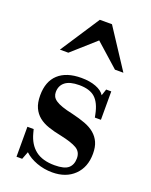

<svg xmlns="http://www.w3.org/2000/svg" viewBox="-143 -831 725 921"><g transform="rotate(20 219.0 -371.0)"><path d="M239 12Q197 12 159 -2Q121 -16 97 -39L82 0H53V-153H85L90 -134Q104 -80 140 -52Q176 -24 238 -24Q288 -24 308 -41.5Q328 -59 328 -92Q328 -125 301.5 -140.5Q275 -156 218 -168Q182 -175 152.5 -185Q123 -195 102.5 -211.5Q82 -228 70.5 -253Q59 -278 59 -316Q59 -387 100 -424.5Q141 -462 217 -462Q260 -462 291.5 -450Q323 -438 336 -417L347 -450H373V-305H342L339 -320Q328 -376 300.5 -401Q273 -426 219 -426Q171 -426 147.5 -407.5Q124 -389 124 -356Q124 -344 129 -334Q134 -324 146.5 -315.5Q159 -307 180.5 -299.5Q202 -292 235 -285Q273 -276 302.5 -265Q332 -254 352 -237Q372 -220 382.5 -196.5Q393 -173 393 -139Q393 -70 351 -29Q309 12 239 12ZM354 -554 235 -660 116 -554H73L204 -754H266L397 -554Z"/></g></svg>

Font: Libre Bodoni
Style: Regular
Weight: 400
Designer: Pablo Impallari, Rodrigo Fuenzalida
Foundry: Pablo Impallari, Rodrigo Fuenzalida
Version: Version 1.001; ttfautohint (v1.5.65-e2d9)